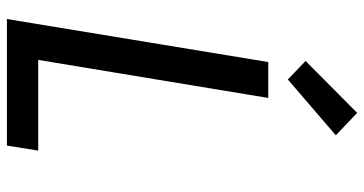

<svg xmlns="http://www.w3.org/2000/svg" viewBox="-262 -762 1025 540"><g transform="rotate(90 250.0 -492.5)"><path d="M34 0 155 -735H256L149 -88H404L390 0ZM204 -790 152 -840 298 -985 361 -925Z"/></g></svg>

Font: Iosevka Semibold
Style: Italic
Weight: 600
Italic angle: -9°
Monospace: yes
Designer: Belleve Invis
Foundry: Belleve Invis
Version: Version 32.5.0; ttfautohint (v1.8.4)